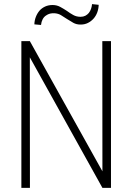

<svg xmlns="http://www.w3.org/2000/svg" viewBox="-20 -910 640 930"><path d="M517.6 0V-710.9H475.6L476.1 -80.1L124.5 -710.9H83.5V0H125L124.5 -632.3L476.1 0ZM458 -886.7 425.8 -890.1Q424.8 -877.9 420.9 -866.9Q417 -856 410.2 -847.2Q403.3 -838.9 393.3 -833.7Q383.3 -828.6 370.1 -828.6Q350.6 -828.6 334.7 -837.4Q318.8 -846.2 303.7 -857.4Q288.1 -867.7 271.5 -876.7Q254.9 -885.7 234.4 -885.7Q214.4 -885.7 198.2 -878.2Q182.1 -870.6 171.4 -858.4Q160.2 -845.2 153.6 -828.1Q147 -811 146.5 -792L178.7 -789.1Q180.2 -804.2 186.5 -816.4Q192.9 -828.6 203.1 -835Q211.9 -841.3 222.2 -844Q232.4 -846.7 245.6 -845.7Q262.7 -844.2 275.1 -836.7Q287.6 -829.1 304.7 -817.9Q319.8 -808.1 335 -799.6Q350.1 -791 370.1 -791Q390.6 -791 406.2 -799.1Q421.9 -807.1 433.6 -820.3Q444.8 -833 451.2 -850.3Q457.5 -867.7 458 -886.7Z"/></svg>

Font: Roboto Mono ExtraLight
Style: Regular
Weight: 250
Monospace: yes
Designer: Google
Version: Version 3.000